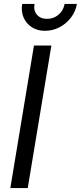

<svg xmlns="http://www.w3.org/2000/svg" viewBox="-20 -960 413 980"><path d="M242.2 -727.5 121.6 0H32.7L153.3 -727.5ZM209.5 -802.7Q170.4 -802.7 142.1 -821.3Q113.8 -839.8 100.3 -870.8Q86.9 -901.9 93.3 -939.9H156.2Q150.4 -906.2 168.5 -885Q186.5 -863.8 220.2 -863.8Q242.7 -863.8 261.5 -873.5Q280.3 -883.3 293 -900.4Q305.7 -917.5 309.6 -939.9H372.6Q366.2 -901.9 342.5 -870.6Q318.8 -839.4 283.9 -821Q249 -802.7 209.5 -802.7Z"/></svg>

Font: Inter 28pt
Style: Italic
Weight: 400
Italic angle: -9.3988°
Designer: Rasmus Andersson
Foundry: rsms
Version: Version 4.001;git-66647c0bb